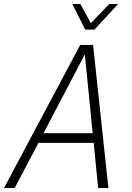

<svg xmlns="http://www.w3.org/2000/svg" viewBox="-35 -933 655 953"><path d="M-15 0 363 -710H427L503 0H452L430 -224H156L38 0ZM386 -663 181 -272H425ZM551 -913 434 -786H388L324 -913H364L416 -818L507 -913Z"/></svg>

Font: Geist Mono ExtraLight
Style: Italic
Weight: 200
Italic angle: -12°
Monospace: yes
Designer: Basement.studio, Andrés Briganti, Mateo Zaragoza
Foundry: Basement.studio, Vercel, Andrés Briganti, Guido Ferreyra, Mateo Zaragoza
Version: Version 1.500; ttfautohint (v1.8.4.7-5d5b)